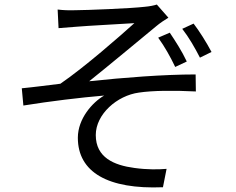

<svg xmlns="http://www.w3.org/2000/svg" viewBox="-20 -787 1040 846"><path d="M728 -643 677 -621C706 -581 731 -536 752 -492L803 -516C782 -561 751 -609 728 -643ZM833 -683 783 -660C812 -623 839 -576 861 -533L912 -558C890 -600 857 -652 833 -683ZM234 -745 238 -663C259 -665 289 -667 314 -669C357 -673 529 -682 572 -685C510 -629 354 -492 246 -418C196 -412 129 -403 76 -398L83 -322C201 -341 333 -357 439 -366C387 -336 323 -264 323 -180C323 -28 456 48 698 38L714 -43C679 -40 629 -39 572 -47C482 -59 402 -93 402 -192C402 -284 496 -366 592 -379C651 -388 745 -389 843 -384L842 -459C701 -459 523 -445 373 -429C452 -492 595 -611 669 -672C683 -684 708 -701 722 -709L671 -767C659 -763 640 -759 617 -757C560 -750 356 -742 313 -742C283 -741 258 -742 234 -745Z"/></svg>

Font: Source Han Sans KR Regular
Style: Regular
Weight: 400
Designer: Ryoko NISHIZUKA (kana & ideographs); Paul D. Hunt (Latin, Greek & Cyrillic); Wenlong ZHANG (bopomofo); Sandoll Communica
Foundry: Adobe Systems Incorporated
Version: Version 1.004;PS 1.004;hotconv 1.0.82;makeotf.lib2.5.63406